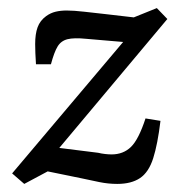

<svg xmlns="http://www.w3.org/2000/svg" viewBox="-20 -448 457 475"><path d="M40 7 10 -19 309 -373 310 -342 193 -352Q163 -355 147 -351Q131 -347 122.5 -333Q114 -319 106 -289H69Q68 -304 67.5 -316.5Q67 -329 67 -339Q67 -364 73 -380.5Q79 -397 94 -408Q105 -416 117.5 -419Q130 -422 145 -422Q162 -422 188.5 -419Q215 -416 242 -413L311 -405L368 -428L394 -401L99 -49L103 -85L223 -70Q231 -68 240 -67Q249 -66 256 -66Q285 -66 304 -84.5Q323 -103 340 -155L377 -149Q370 -91 359 -56.5Q348 -22 326.5 -7.5Q305 7 270 7Q248 7 226 2.5Q204 -2 181 -7L98 -24Z"/></svg>

Font: Rasa
Style: Italic
Weight: 400
Italic angle: -7.10001°
Designer: Anna Giedrys (Yrsa+Rasa design), David Brezina (Yrsa art-direction, Rasa art-direction, design)
Foundry: Rosetta Type Foundry
Version: Version 2.004